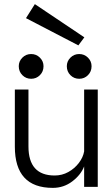

<svg xmlns="http://www.w3.org/2000/svg" viewBox="-20 -906 541 931"><path d="M454 -472V0H388V-99Q372 -58 330.5 -26.5Q289 5 236 5Q52 5 52 -195V-472H118V-196Q118 -55 245 -55Q281 -55 311.5 -72Q342 -89 362.5 -116Q383 -143 388 -172V-472ZM364 -524Q339 -524 321.5 -541.5Q304 -559 304 -585Q304 -609 321.5 -626.5Q339 -644 364 -644Q389 -644 406.5 -626.5Q424 -609 424 -585Q424 -559 406.5 -541.5Q389 -524 364 -524ZM131 -524Q106 -524 88.5 -541.5Q71 -559 71 -585Q71 -609 88.5 -626.5Q106 -644 131 -644Q156 -644 173.5 -626.5Q191 -609 191 -585Q191 -559 173.5 -541.5Q156 -524 131 -524ZM360 -686 106 -818 149 -886 389 -725Z"/></svg>

Font: Lil Grotesk
Style: Regular
Weight: 400
Designer: Bastien Sozeau
Foundry: NBR — Bastien Sozeau
Version: Version 4.002; ttfautohint (v1.8.4.7-5d5b)